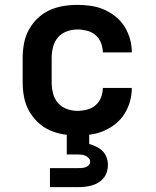

<svg xmlns="http://www.w3.org/2000/svg" viewBox="-20 -548 640 788"><path d="M298 8Q268 8 238.5 3Q209 -2 182 -14.5Q155 -27 133.5 -48Q112 -69 98 -95Q84 -121 78.5 -150.5Q73 -180 73 -210V-310Q73 -340 78.5 -369.5Q84 -399 98 -425Q112 -451 133.5 -472Q155 -493 182 -505.5Q209 -518 238.5 -523Q268 -528 298 -528Q325 -528 353 -524Q381 -520 406.5 -509Q432 -498 454 -480.5Q476 -463 491 -439Q506 -415 513.5 -388Q521 -361 521 -333Q521 -333 521 -333Q521 -333 521 -333H402Q402 -333 402 -333Q402 -333 402 -333Q402 -353 394.5 -372Q387 -391 372 -404Q357 -417 337 -422Q317 -427 298 -427Q275 -427 253.5 -419Q232 -411 217.5 -394Q203 -377 197.5 -354.5Q192 -332 192 -310V-210Q192 -188 197.5 -165.5Q203 -143 217.5 -126Q232 -109 253.5 -101Q275 -93 298 -93Q317 -93 337 -98Q357 -103 372 -116Q387 -129 394.5 -148Q402 -167 402 -187Q402 -187 402 -187Q402 -187 402 -187H521Q521 -187 521 -187Q521 -187 521 -187Q521 -159 513.5 -132Q506 -105 491 -81Q476 -57 454 -39.5Q432 -22 406.5 -11Q381 0 353 4Q325 8 298 8ZM185 220V142H300Q308 142 315.5 141.5Q323 141 330.5 138.5Q338 136 344 130Q350 124 350 116Q350 108 344.5 101.5Q339 95 331.5 91.5Q324 88 316 87Q308 86 300 86H254V0H346V43Q361 47 375.5 54Q390 61 401 72Q412 83 417.5 98.5Q423 114 423 129Q423 144 418.5 158Q414 172 405 183Q396 194 383.5 201.5Q371 209 357 213Q343 217 328.5 218.5Q314 220 300 220Z"/></svg>

Font: Iosevka SS04 Extended
Style: Bold
Weight: 700
Width: 7
Monospace: yes
Designer: Belleve Invis
Foundry: Belleve Invis
Version: Version 19.0.0; ttfautohint (v1.8.4)